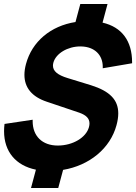

<svg xmlns="http://www.w3.org/2000/svg" viewBox="-20 -839 681 959"><path d="M562 -214C567.8 -235.4 570.7 -254.9 570.7 -272.7C570.7 -340.6 528.1 -383.7 435.3 -413L318 -449C267.6 -464.3 244.5 -484 244.5 -511.1C244.5 -515.8 245.2 -520.8 246.6 -526C258.9 -571.8 317.6 -607.1 381.1 -607.1C382.8 -607.1 384.6 -607.1 386.3 -607C452.3 -605.1 493.3 -565 493.3 -504.7C493.3 -502.5 493.2 -500.3 493.1 -498L639.8 -523C639.8 -524.5 639.8 -526 639.8 -527.6C639.8 -635 588.3 -703.8 492.2 -726L517.1 -819H381.1L357 -729C233.3 -709.5 140 -632 109.7 -519C104.6 -499.8 102 -481.8 102 -465.2C102 -401 139.8 -355.6 213.4 -331L376.6 -276C410.6 -263.8 427 -247.1 427 -222.6C427 -216.8 426.1 -210.6 424.3 -204C410.4 -152 343.7 -112 268.7 -112C191.1 -112 143.1 -159 143.1 -233.8C143.1 -236.2 143.1 -238.6 143.2 -241L2.6 -220C1.1 -207.5 0.3 -195.5 0.3 -183.8C0.3 -81.9 58.6 -12.1 159.4 8.5L134.9 100H270.9L295.1 9.5C426.5 -12.5 530.8 -97.5 562 -214Z"/></svg>

Font: Manrope
Style: ExtraBoldItalic
Weight: 800
Italic angle: -15°
Designer: Mikhail Sharanda
Foundry: Mikhail Sharanda
Version: Version 4.502;hotconv 1.0.109;makeotfexe 2.5.65596